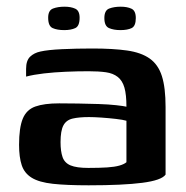

<svg xmlns="http://www.w3.org/2000/svg" viewBox="-20 -549 556 574"><path d="M245 5Q179 5 138 0.5Q97 -4 75 -17.5Q53 -31 45 -55Q37 -79 37 -116Q37 -167 48 -194Q59 -221 85.5 -230.5Q112 -240 157 -240Q182 -240 213.5 -239.5Q245 -239 275 -238Q305 -237 327.5 -234.5Q350 -232 358 -230Q358 -266 352 -287Q346 -308 332 -319Q318 -330 296.5 -333Q275 -336 245 -336Q211 -336 176.5 -334.5Q142 -333 111.5 -329.5Q81 -326 58 -320V-343Q58 -368 70 -379.5Q82 -391 101 -395Q123 -400 165.5 -402Q208 -404 256 -404Q318 -404 360 -398Q402 -392 427.5 -374Q453 -356 464 -321.5Q475 -287 475 -229V-27Q463 -10 405.5 -2.5Q348 5 245 5ZM244 -47Q278 -47 300.5 -48.5Q323 -50 337 -54Q351 -58 358 -64V-188Q348 -191 326.5 -193.5Q305 -196 283 -197.5Q261 -199 246 -199Q216 -199 197 -194.5Q178 -190 169.5 -174Q161 -158 161 -124Q161 -97 167 -79.5Q173 -62 191 -54.5Q209 -47 244 -47ZM340 -459Q320 -459 306 -465Q292 -471 292 -495Q292 -518 306.5 -523.5Q321 -529 341 -529Q360 -529 373 -523Q386 -517 386 -495Q386 -471 373.5 -465Q361 -459 340 -459ZM172 -459Q151 -459 137.5 -465Q124 -471 124 -496Q124 -518 138.5 -523.5Q153 -529 173 -529Q192 -529 205 -523Q218 -517 218 -496Q218 -471 205 -465Q192 -459 172 -459Z"/></svg>

Font: Genos Thin SemiBold
Style: Regular
Weight: 600
Version: Version 1.010